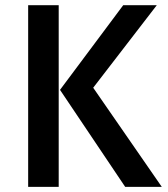

<svg xmlns="http://www.w3.org/2000/svg" viewBox="-20 -728 655 748"><path d="M208.7 -707.7V0H89.7V-707.7ZM467.7 0 213.8 -377.9 460 -707.7H590.8L343.1 -386.2L610.3 0Z"/></svg>

Font: Fira Code Fixed Medium
Style: Regular
Weight: 500
Monospace: yes
Designer: Carrois Corporate, Edenspiekermann AG, Nikita Prokopov
Foundry: Carrois Corporate, Edenspiekermann AG, Nikita Prokopov
Version: Version 5.002